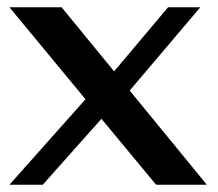

<svg xmlns="http://www.w3.org/2000/svg" viewBox="-20 -510 601 530"><path d="M411 0 260 -182 98 0H6L216 -236L6 -490H150L295 -313L444 -490H533L338 -260L551 0Z"/></svg>

Font: Fahkwang SemiBold
Style: Regular
Weight: 600
Designer: Suppakit Chalermlarp | Katatrad Co.,Ltd.
Foundry: Cadson Demak Co.,Ltd.
Version: Version 1.000; ttfautohint (v1.6)